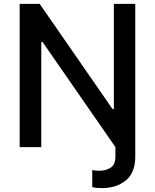

<svg xmlns="http://www.w3.org/2000/svg" viewBox="-20 -747 787 975"><path d="M566.1 0 196.4 -533.4H189.6V0H79.9V-727.3H181.5L551.5 -193.2H558.2V-727.3H666.9V48.7Q666.9 130 619.1 169Q571.4 208.1 499.3 208.1Q486.2 208.1 472.7 207.2Q459.2 206.3 448.5 202.8V116.5Q464.5 120 484 120Q519.2 120 542.6 104Q566.1 88.1 566.1 48.3Z"/></svg>

Font: Inter UI Medium
Style: Regular
Weight: 500
Designer: Rasmus Andersson
Foundry: rsms
Version: 3.2;8d6f07862